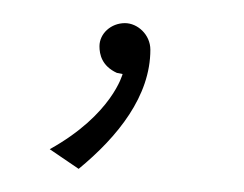

<svg xmlns="http://www.w3.org/2000/svg" viewBox="-20 -62 211 166"><path d="M48 84C82 56 110 21 110 -19C110 -32 99 -42 88 -42C76 -42 66 -33 66 -22C66 -15 68 -5 81 1L86 2C86 2 77 37 23 67Z"/></svg>

Font: Advent Pro
Style: ExtraLight
Weight: 250
Designer: Andreas Kalpakidis
Foundry: Andreas Kalpakidis
Version: Version 2.002 2007